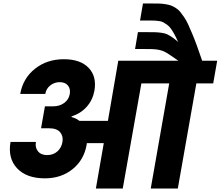

<svg xmlns="http://www.w3.org/2000/svg" viewBox="-20 -1092 1278 1112"><path d="M690.9 0H535.2L581.1 -263.2H482.9Q482.9 -261.7 482.4 -258.5Q481.9 -255.4 481.9 -253.9Q466.3 -165 400.1 -112.1Q334 -59.1 240.2 -59.1Q133.8 -59.1 79.1 -117.2Q24.4 -175.3 41 -270H188Q182.1 -237.8 200 -215.8Q217.8 -193.8 252.9 -193.8Q288.1 -193.8 312 -214.8Q335.9 -235.8 341.8 -270Q347.2 -303.7 328.1 -326.4Q309.1 -349.1 263.2 -349.1H217.8L240.2 -476.1H286.1Q325.2 -476.1 351.6 -495.6Q377.9 -515.1 383.8 -545.9Q389.6 -577.6 373.3 -596.9Q356.9 -616.2 326.2 -616.2Q294.9 -616.2 271 -597.2Q247.1 -578.1 242.2 -547.9H97.2Q112.8 -638.2 182.4 -693.6Q252 -749 350.1 -749Q445.3 -749 493.2 -699.2Q541 -649.4 526.9 -566.9Q517.1 -513.2 482.7 -474.1Q448.2 -435.1 395 -418L394 -414.1Q421.9 -406.7 439.9 -392.1H605L665 -740.2H1013.2Q950.7 -784.2 933.1 -792.5Q905.8 -806.2 860.8 -807.6Q846.2 -808.1 814.9 -808.1H762.2L778.8 -905.8H829.1Q863.3 -905.8 879.2 -905.3Q895 -904.8 915.3 -902.1Q935.5 -899.4 948.2 -893.3Q960.9 -887.2 976.6 -876.7Q992.2 -866.2 1011.2 -849.1Q1000.5 -875 989.5 -894.5Q978.5 -914.1 969 -927.2Q959.5 -940.4 947 -949.2Q934.6 -958 925.5 -962.9Q916.5 -967.8 901.6 -970Q886.7 -972.2 876.7 -972.7Q866.7 -973.1 848.1 -973.1H791L808.1 -1071.8H860.8Q886.7 -1071.8 903.3 -1071.3Q919.9 -1070.8 939.2 -1067.6Q958.5 -1064.5 970.5 -1060.1Q982.4 -1055.7 997.6 -1046.1Q1012.7 -1036.6 1022.5 -1024.9Q1032.2 -1013.2 1045.7 -993.7Q1059.1 -974.1 1069.3 -951.7Q1079.6 -929.2 1093.5 -896.2Q1107.4 -863.3 1120.6 -826.7Q1133.8 -790 1150.9 -740.2H1237.8L1214.8 -608.9H1117.2L1009.8 0H853L960 -608.9H798.8Z"/></svg>

Font: SVN-Poppins
Style: Bold Italic
Weight: 700
Italic angle: -10°
Designer: Ninad Kale (Devanagari), Jonny Pinhorn (Latin)
Foundry: Indian Type Foundry
Version: Version 3.002 2017